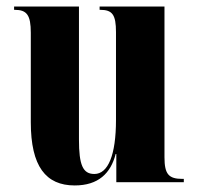

<svg xmlns="http://www.w3.org/2000/svg" viewBox="-20 -556 604 586"><path d="M208 10C280 10 318 -27 333 -86H335V0H541V-10H537C495 -10 482 -24 482 -76V-536H284V-526H286C323 -526 334 -511 334 -458V-190C334 -83 310 -25 268 -25C233 -25 221 -52 221 -130V-536H23V-526H25C62 -526 74 -510 74 -456V-183C74 -48 120 10 208 10Z"/></svg>

Font: Noto Serif Display Condensed Extra
Style: Regular
Weight: 800
Width: 3
Designer: Monotype Design Team
Foundry: Monotype Imaging Inc.
Version: Version 1.900